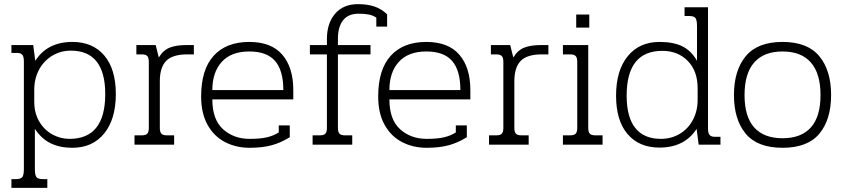

<svg xmlns="http://www.w3.org/2000/svg" viewBox="-20 -697 4069 925"><path d="M35 166H56Q81 166 88 155.5Q95 145 95 117V-402Q95 -424 87.5 -433Q80 -442 63 -442H35V-480H140L150 -404Q208 -495 329 -495Q427 -495 482.5 -429.5Q538 -364 538 -244Q538 -123 482 -54Q426 15 328 15Q270 15 225.5 -6Q181 -27 148 -76V117Q148 145 155 155.5Q162 166 187 166H208V208H35ZM487 -244Q487 -348 445.5 -400.5Q404 -453 322 -453Q272 -453 231.5 -428.5Q191 -404 168 -361Q145 -318 145 -264V-208Q145 -153 168.5 -112.5Q192 -72 231 -50Q270 -28 315 -28Q487 -28 487 -244Z M628 -45H663Q682 -45 689.5 -53Q697 -61 697 -81V-399Q697 -419 689.5 -427Q682 -435 663 -435H637V-480H730L745 -420Q766 -455 797.5 -467.5Q829 -480 880 -480H914V-435H882Q811 -435 780.5 -403.5Q750 -372 750 -306V-81Q750 -61 757.5 -53Q765 -45 784 -45H819V0H628Z M949 -232Q949 -362 1009.5 -428.5Q1070 -495 1181 -495Q1287 -495 1340 -433.5Q1393 -372 1393 -263V-218H1003Q1003 -121 1054.5 -74.5Q1106 -28 1183 -28Q1234 -28 1266 -35.5Q1298 -43 1323 -59V-93H1376V-36Q1333 -9 1288 3Q1243 15 1183 15Q1117 15 1064 -12.5Q1011 -40 980 -95.5Q949 -151 949 -232ZM1345 -263Q1345 -357 1305.5 -403Q1266 -449 1181 -449Q1094 -449 1048.5 -399Q1003 -349 1003 -263Z M1486 -45H1521Q1540 -45 1547.5 -53Q1555 -61 1555 -81V-435H1473V-480H1555V-509Q1555 -585 1594.5 -631Q1634 -677 1704 -677Q1751 -677 1784.5 -665.5Q1818 -654 1845 -628V-569H1793V-612Q1777 -623 1757 -627Q1737 -631 1708 -631Q1658 -631 1633 -599.5Q1608 -568 1608 -510V-480H1765V-435H1608V-81Q1608 -61 1615.5 -53Q1623 -45 1642 -45H1677V0H1486Z M1802 -232Q1802 -362 1862.5 -428.5Q1923 -495 2034 -495Q2140 -495 2193 -433.5Q2246 -372 2246 -263V-218H1856Q1856 -121 1907.5 -74.5Q1959 -28 2036 -28Q2087 -28 2119 -35.5Q2151 -43 2176 -59V-93H2229V-36Q2186 -9 2141 3Q2096 15 2036 15Q1970 15 1917 -12.5Q1864 -40 1833 -95.5Q1802 -151 1802 -232ZM2198 -263Q2198 -357 2158.5 -403Q2119 -449 2034 -449Q1947 -449 1901.5 -399Q1856 -349 1856 -263Z M2336 -45H2371Q2390 -45 2397.5 -53Q2405 -61 2405 -81V-399Q2405 -419 2397.5 -427Q2390 -435 2371 -435H2345V-480H2438L2453 -420Q2474 -455 2505.5 -467.5Q2537 -480 2588 -480H2622V-435H2590Q2519 -435 2488.5 -403.5Q2458 -372 2458 -306V-81Q2458 -61 2465.5 -53Q2473 -45 2492 -45H2527V0H2336Z M2756 -627H2819V-564H2756ZM2692 -45H2727Q2746 -45 2753.5 -53Q2761 -61 2761 -81V-399Q2761 -419 2753.5 -427Q2746 -435 2727 -435H2692V-480H2814V-81Q2814 -61 2821.5 -53Q2829 -45 2848 -45H2883V0H2692Z M2948 -236Q2948 -357 3004 -426Q3060 -495 3158 -495Q3224 -495 3267 -474Q3310 -453 3338 -404V-571Q3338 -599 3331 -609.5Q3324 -620 3299 -620H3278V-662H3391V-78Q3391 -56 3398.5 -47Q3406 -38 3423 -38H3451V0H3346L3336 -76Q3278 14 3157 14Q3059 14 3003.5 -51Q2948 -116 2948 -236ZM3341 -216V-272Q3341 -355 3293.5 -403.5Q3246 -452 3171 -452Q2999 -452 2999 -236Q2999 -133 3040.5 -80.5Q3082 -28 3164 -28Q3214 -28 3254.5 -52Q3295 -76 3318 -119Q3341 -162 3341 -216Z M3516 -239Q3516 -358 3573 -426.5Q3630 -495 3750 -495Q3870 -495 3927 -426.5Q3984 -358 3984 -239Q3984 -121 3927.5 -53Q3871 15 3750 15Q3629 15 3572.5 -53Q3516 -121 3516 -239ZM3933 -239Q3933 -343 3886.5 -396Q3840 -449 3750 -449Q3660 -449 3613.5 -396Q3567 -343 3567 -239Q3567 -135 3613.5 -83Q3660 -31 3750 -31Q3840 -31 3886.5 -83Q3933 -135 3933 -239Z"/></svg>

Font: Pridi ExtraLight
Style: Regular
Weight: 275
Designer: Katatrad Team
Foundry: CadsonDemak
Version: Version 1.001